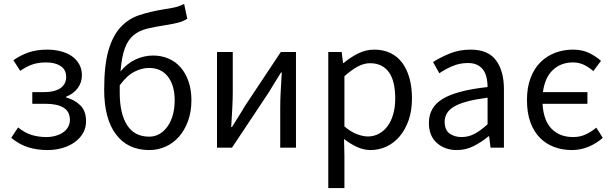

<svg xmlns="http://www.w3.org/2000/svg" viewBox="-20 -750 3106 975"><path d="M221 12Q170 12 125 -1.5Q80 -15 37 -50L72 -103Q106 -75 141.5 -64.5Q177 -54 214 -54Q239 -54 261 -60Q283 -66 299.5 -77Q316 -88 325.5 -104.5Q335 -121 335 -141Q335 -183 303 -203Q271 -223 211 -223H144V-282H199Q258 -282 287 -302.5Q316 -323 316 -359Q316 -396 288 -414.5Q260 -433 215 -433Q173 -433 142.5 -422Q112 -411 83 -390L48 -444Q83 -469 124.5 -483.5Q166 -498 219 -498Q255 -498 287 -490Q319 -482 343 -466Q367 -450 381.5 -425Q396 -400 396 -367Q396 -332 375 -303Q354 -274 316 -259V-255Q358 -244 387.5 -215.5Q417 -187 417 -134Q417 -100 401 -73Q385 -46 358 -27Q331 -8 295.5 2Q260 12 221 12Z M738 12Q629 12 569 -67.5Q509 -147 509 -295Q509 -418 530.5 -493Q552 -568 592 -611.5Q632 -655 688.5 -673.5Q745 -692 814 -703Q834 -706 848 -708.5Q862 -711 873.5 -714Q885 -717 894.5 -721Q904 -725 915 -730L931 -655Q911 -642 886.5 -635.5Q862 -629 831 -624Q772 -615 729.5 -605Q687 -595 658.5 -571.5Q630 -548 614 -505Q598 -462 592 -387Q624 -427 667.5 -447.5Q711 -468 757 -468Q800 -468 836 -452.5Q872 -437 897.5 -407.5Q923 -378 937.5 -336Q952 -294 952 -241Q952 -183 935 -136Q918 -89 889 -56Q860 -23 821 -5.5Q782 12 738 12ZM738 -56Q766 -56 789.5 -69.5Q813 -83 830.5 -107.5Q848 -132 857.5 -166Q867 -200 867 -241Q867 -316 833 -360.5Q799 -405 736 -405Q701 -405 663 -386Q625 -367 588 -317V-279Q588 -173 625.5 -114.5Q663 -56 738 -56Z M1082 0V-486H1162V-284Q1162 -245 1159.5 -198.5Q1157 -152 1154 -105H1158Q1172 -128 1190.5 -157Q1209 -186 1222 -209L1406 -486H1483V0H1403V-202Q1403 -241 1405.5 -287.5Q1408 -334 1411 -382H1407Q1393 -359 1374.5 -329.5Q1356 -300 1343 -278L1158 0Z M1647 205V-486H1715L1722 -430H1725Q1758 -458 1797.5 -478Q1837 -498 1880 -498Q1927 -498 1963 -480.5Q1999 -463 2023 -430.5Q2047 -398 2059.5 -352.5Q2072 -307 2072 -250Q2072 -188 2055 -139.5Q2038 -91 2009 -57Q1980 -23 1942 -5.5Q1904 12 1862 12Q1828 12 1794.5 -3Q1761 -18 1727 -44L1729 41V205ZM1848 -57Q1878 -57 1903.5 -70.5Q1929 -84 1947.5 -108.5Q1966 -133 1976.5 -169Q1987 -205 1987 -250Q1987 -290 1980 -323Q1973 -356 1957.5 -379.5Q1942 -403 1917.5 -416Q1893 -429 1859 -429Q1828 -429 1796.5 -412Q1765 -395 1729 -363V-108Q1762 -80 1793 -68.5Q1824 -57 1848 -57Z M2300 12Q2239 12 2198.5 -24Q2158 -60 2158 -126Q2158 -206 2229 -248.5Q2300 -291 2456 -308Q2456 -331 2451.5 -353Q2447 -375 2436 -392Q2425 -409 2405.5 -419.5Q2386 -430 2356 -430Q2314 -430 2277 -414Q2240 -398 2211 -378L2179 -435Q2213 -457 2262 -477.5Q2311 -498 2370 -498Q2459 -498 2499 -443.5Q2539 -389 2539 -298V0H2471L2464 -58H2461Q2426 -29 2386 -8.5Q2346 12 2300 12ZM2324 -54Q2359 -54 2390 -70.5Q2421 -87 2456 -119V-254Q2395 -246 2353.5 -235Q2312 -224 2286.5 -209Q2261 -194 2249.5 -174.5Q2238 -155 2238 -132Q2238 -90 2263 -72Q2288 -54 2324 -54Z M2884 12Q2835 12 2793 -4Q2751 -20 2720.5 -51.5Q2690 -83 2673 -130.5Q2656 -178 2656 -242Q2656 -306 2674.5 -354.5Q2693 -403 2725 -434.5Q2757 -466 2799.5 -482Q2842 -498 2889 -498Q2937 -498 2971.5 -481Q3006 -464 3032 -441L2993 -389Q2971 -408 2946 -420.5Q2921 -433 2889 -433Q2829 -433 2788 -395Q2747 -357 2737 -282H2963V-223H2735Q2740 -138 2781 -96Q2822 -54 2891 -54Q2926 -54 2955.5 -68Q2985 -82 3008 -102L3041 -50Q3008 -21 2968 -4.5Q2928 12 2884 12Z"/></svg>

Font: CV Source Sans
Style: Regular
Weight: 400
Designer: Paul D. Hunt
Foundry: Adobe Systems Incorporated
Version: Version 3.001